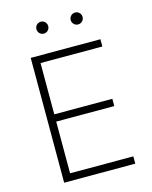

<svg xmlns="http://www.w3.org/2000/svg" viewBox="-132 -995 854 1081"><g transform="rotate(-15 295.0 -455.0)"><path d="M105 0H519.5V-42.5H150.9V-343.8H489.3V-386.2H150.9V-685.1H511.2V-727.5H105ZM412.1 -840.3C431.2 -840.3 446.8 -856 446.8 -875C446.8 -894 431.2 -909.7 412.1 -909.7C393.1 -909.7 377.4 -894 377.4 -875C377.4 -856 393.1 -840.3 412.1 -840.3ZM212.4 -840.3C231.4 -840.3 246.6 -856 246.6 -875C246.6 -894 231.4 -909.7 212.4 -909.7C192.9 -909.7 177.7 -894 177.7 -875C177.7 -856 192.9 -840.3 212.4 -840.3Z"/></g></svg>

Font: Raveo ExtraLight
Style: Regular
Weight: 200
Designer: Jakub Foglar, Rasmus Andersson (Inter)
Foundry: Jakubfoglar.com
Version: Version 1.100;Glyphs 3.2.3 (3260)